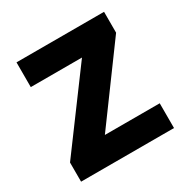

<svg xmlns="http://www.w3.org/2000/svg" viewBox="-131 -660 754 773"><g transform="rotate(-30 246.0 -273.0)"><path d="M462 0H30V-89L283 -431H45V-546H452V-449L207 -115H462Z"/></g></svg>

Font: Noto Sans Syriac Eastern
Style: Bold
Weight: 700
Designer: Patrick Giasson and the Monotype Design Team
Foundry: Monotype Imaging Inc.
Version: Version 3.001